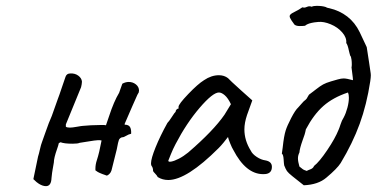

<svg xmlns="http://www.w3.org/2000/svg" viewBox="-20 -641 1287 656"><path d="M420 -361Q434 -361 444.5 -352.5Q455 -344 455 -331Q455 -329 453 -321Q456 -334 432 -278Q408 -222 406 -218V-215Q420 -215 424.5 -206.5Q429 -198 428 -184Q419 -182 411 -177Q403 -172 398 -172Q395 -172 391 -169Q387 -166 386 -162Q384 -158 379 -131L361 -59Q359 -52 354 -47Q349 -42 345 -41Q341 -42 329.5 -46.5Q318 -51 314 -53.5Q310 -56 306 -59V-65Q306 -79 311 -94Q319 -118 327 -161Q319 -164 287 -158.5Q255 -153 252 -153Q246 -150 228 -150Q199 -150 187 -155L181 -152Q179 -143 175 -132Q164 -101 164 -86Q162 -72 160 -63Q158 -53 156 -33Q155 -5 137 -5Q126 -5 113 -13Q106 -17 94 -29L110 -106Q113 -115 116.5 -131Q120 -147 124 -157L135 -188Q147 -223 157 -245Q157 -245 178 -304Q181 -311 191.5 -342.5Q202 -374 204 -379Q208 -390 220 -390Q236 -391 247.5 -382.5Q259 -374 260 -362Q260 -359 259 -352.5Q258 -346 257 -343L205 -216V-208Q209 -205 219 -205Q227 -205 243.5 -208Q260 -211 264 -211Q273 -212 291 -213Q309 -214 327 -214Q341 -214 342 -213L353 -245Q369 -294 387 -324Q388 -327 391 -335.5Q394 -344 398 -355Q409 -361 420 -361Z M503 -57Q503 -68 498 -74Q496 -76 496 -83Q496 -99 511.5 -137.5Q527 -176 552 -221Q558 -227 567.5 -242Q577 -257 580 -259Q580 -263 583 -266.5Q586 -270 590 -270V-276Q590 -285 623 -319.5Q656 -354 677 -367Q702 -384 728 -384Q746 -384 759 -374Q764 -368 805 -331L842 -298L824 -248Q815 -221 815 -199Q815 -161 837 -126Q842 -115 857 -105Q872 -95 887 -93Q909 -89 909 -71Q909 -51 891 -47Q887 -46 879 -46Q820 -46 777 -129Q773 -135 766.5 -151Q760 -167 759 -173Q753 -165 744 -154Q735 -143 727 -135Q618 -26 555 -26Q535 -26 519 -36Q516 -42 509.5 -48.5Q503 -55 503 -57ZM623 -120Q709 -194 747 -249L769 -285Q759 -306 748 -315.5Q737 -325 728 -325Q707 -325 662 -272.5Q617 -220 580 -149Q571 -132 564 -114.5Q557 -97 555 -92Q555 -87 565.5 -89Q576 -91 591.5 -99Q607 -107 623 -120Z M943 -116 946 -138Q950 -176 956 -195Q961 -211 975 -238Q989 -265 999 -274Q1004 -279 1011 -287.5Q1018 -296 1024 -300Q1028 -303 1031.5 -310.5Q1035 -318 1039 -320L1060 -336Q1074 -347 1084 -352.5Q1094 -358 1111 -363Q1121 -366 1133.5 -369.5Q1146 -373 1154 -373Q1164 -373 1186 -367Q1186 -373 1183.5 -391Q1181 -409 1181 -411Q1182 -414 1182 -421Q1182 -430 1181 -437Q1180 -444 1179 -447Q1176 -450 1174.5 -458Q1173 -466 1172 -468Q1168 -488 1163 -494Q1165 -512 1149.5 -530Q1134 -548 1110 -558Q1086 -568 1067 -566Q1063 -566 1053.5 -564.5Q1044 -563 1036 -560.5Q1028 -558 1022 -553Q1015 -552 1004 -552Q992 -552 986 -557Q974 -573 971 -580Q968 -587 972 -591Q975 -595 988.5 -601.5Q1002 -608 1013 -616Q1016 -615 1020 -615Q1023 -615 1030 -618Q1037 -621 1045 -618Q1051 -621 1062 -621Q1081 -621 1093 -617Q1096 -615 1100 -614Q1104 -613 1105 -613Q1140 -605 1166.5 -584.5Q1193 -564 1209 -531L1233 -480Q1234 -476 1236 -460.5Q1238 -445 1241 -428L1245 -401Q1247 -389 1247 -384Q1247 -377 1245 -363Q1233 -284 1209 -218Q1185 -152 1144 -84Q1132 -65 1095 -34Q1067 -10 1018 -8Q994 -27 979.5 -38.5Q965 -50 960.5 -56.5Q956 -63 951 -76Q950 -81 949 -97Q948 -113 943 -116ZM1053 -74Q1071 -88 1098 -128Q1125 -168 1137 -198Q1139 -202 1143.5 -216Q1148 -230 1154 -239Q1162 -254 1167 -273Q1172 -292 1172 -307Q1172 -318 1169 -325Q1118 -308 1085 -279Q1052 -250 1025 -199Q1022 -182 1014 -162Q1004 -134 1003 -120Q998 -110 998 -100Q998 -89 1003 -72Q1016 -61 1020 -60Q1024 -59 1028 -57Q1031 -59 1040.5 -62.5Q1050 -66 1053 -74Z"/></svg>

Font: Caveat
Style: Regular
Weight: 400
Designer: Pablo Impallari
Foundry: Pablo Impallari
Version: Version 1.500; ttfautohint (v1.6)